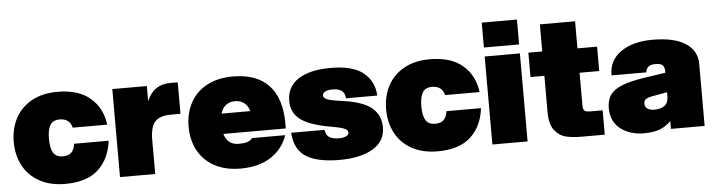

<svg xmlns="http://www.w3.org/2000/svg" viewBox="-46 -919 4198 1130"><g transform="rotate(-5 2053.0 -354.0)"><path d="M19 -260Q19 -338 51.5 -399.5Q84 -461 147.5 -496.5Q211 -532 300 -532Q424 -532 493.5 -473Q563 -414 576 -314H372Q366 -341 347.5 -355Q329 -369 300 -369Q260 -369 243.5 -342Q227 -315 227 -260Q227 -205 243.5 -178Q260 -151 300 -151Q333 -151 350 -167.5Q367 -184 372 -219H576Q563 -112 495.5 -50Q428 12 300 12Q211 12 147.5 -23.5Q84 -59 51.5 -120.5Q19 -182 19 -260Z M624 -520H828V-430Q867 -526 967 -526H1011V-340H956Q889 -340 860.5 -309Q832 -278 832 -201V0H624Z M1052 -260Q1052 -338 1084.5 -399.5Q1117 -461 1181.5 -496.5Q1246 -532 1337 -532Q1477 -532 1549 -455Q1621 -378 1621 -231V-200H1252Q1272 -134 1337 -134Q1370 -134 1388 -140Q1406 -146 1419 -161H1614Q1587 -81 1515.5 -34.5Q1444 12 1337 12Q1246 12 1181.5 -23.5Q1117 -59 1084.5 -120.5Q1052 -182 1052 -260ZM1422 -320Q1412 -353 1390.5 -369.5Q1369 -386 1337 -386Q1272 -386 1252 -320Z M1650 -172H1847Q1852 -139 1872.5 -127Q1893 -115 1931 -115Q1952 -115 1969 -122.5Q1986 -130 1986 -143Q1986 -153 1979 -160Q1972 -167 1950.5 -173.5Q1929 -180 1883 -188Q1758 -210 1706.5 -250.5Q1655 -291 1655 -359Q1655 -443 1723 -487.5Q1791 -532 1915 -532Q2046 -532 2108 -481Q2170 -430 2174 -346H1989Q1987 -405 1915 -405Q1887 -405 1871.5 -396.5Q1856 -388 1856 -374Q1856 -359 1878.5 -350Q1901 -341 1968 -332Q2090 -315 2140.5 -271.5Q2191 -228 2191 -157Q2191 -75 2118 -31.5Q2045 12 1920 12Q1791 12 1724 -29.5Q1657 -71 1650 -172Z M2219 -260Q2219 -338 2251.5 -399.5Q2284 -461 2347.5 -496.5Q2411 -532 2500 -532Q2624 -532 2693.5 -473Q2763 -414 2776 -314H2572Q2566 -341 2547.5 -355Q2529 -369 2500 -369Q2460 -369 2443.5 -342Q2427 -315 2427 -260Q2427 -205 2443.5 -178Q2460 -151 2500 -151Q2533 -151 2550 -167.5Q2567 -184 2572 -219H2776Q2763 -112 2695.5 -50Q2628 12 2500 12Q2411 12 2347.5 -23.5Q2284 -59 2251.5 -120.5Q2219 -182 2219 -260Z M2824 -520H3032V0H2824ZM2824 -720H3032V-573H2824Z M3372 -680V-520H3488V-376H3372V-181Q3372 -161 3380.5 -152.5Q3389 -144 3413 -144H3488V0H3351Q3297 0 3258 -9.5Q3219 -19 3191.5 -54.5Q3164 -90 3164 -161V-376H3082V-520H3164V-680Z M3879 -46Q3847 -14 3810 -1Q3773 12 3719 12Q3635 12 3580 -31.5Q3525 -75 3525 -153Q3525 -201 3546 -231Q3567 -261 3615 -280.5Q3663 -300 3748 -313L3875 -332V-341Q3875 -361 3865.5 -374.5Q3856 -388 3819 -388Q3788 -388 3775.5 -373Q3763 -358 3764 -344H3558Q3557 -432 3628 -482Q3699 -532 3816 -532Q3945 -532 4011.5 -488Q4078 -444 4078 -367V0H3879ZM3792 -121Q3830 -121 3852.5 -138Q3875 -155 3875 -192V-217L3793 -202Q3761 -197 3748.5 -188Q3736 -179 3736 -161Q3736 -142 3751 -131.5Q3766 -121 3792 -121Z"/></g></svg>

Font: Aspekta 1000
Style: Regular
Weight: 1000
Designer: Ivo Dolenc
Version: Version 2.000